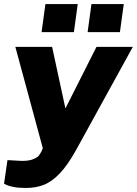

<svg xmlns="http://www.w3.org/2000/svg" viewBox="-51 -762 678 951"><path d="M-31 148 -14 31 38 34Q45 35 58 35Q94 35 114.5 26Q135 17 140.5 10Q146 3 155 -13L161 -28L25 -530H207L273 -225L427 -530H607L327 -21Q285 55 245.5 96.5Q206 138 166 153.5Q126 169 78 169Q42 169 18.5 164.5Q-5 160 -16.5 155Q-28 150 -31 148ZM315 -603H155L174 -742H334ZM543 -603H383L402 -742H562Z"/></svg>

Font: Morrison ExtraBold
Style: Regular
Weight: 800
Designer: Pablo Impallari, Rodrigo Fuenzalida (Modified by Dan O. Williams)
Version: Version 0.03;June 6, 2019;FontCreator 11.5.0.2425 64-bit; tt